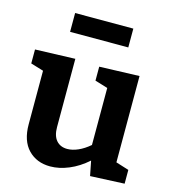

<svg xmlns="http://www.w3.org/2000/svg" viewBox="-113 -851 858 956"><g transform="rotate(15 315.5 -373.0)"><path d="M547 -93 614 -72V-1L438 7L423 -69Q378 -29 328.5 -8.5Q279 12 233 12Q163 12 119.5 -33Q76 -78 76 -163V-439L10 -459V-531L216 -538V-186Q216 -141 236.5 -117.5Q257 -94 293 -94Q319 -94 348.5 -107Q378 -120 407 -145V-439L341 -459V-531L547 -538ZM156 -758H456V-661H156Z"/></g></svg>

Font: Bitter Pro
Style: Bold
Weight: 700
Designer: Sol Matas, and Bitter project Authors
Foundry: Sol Matas
Version: Version 1.010